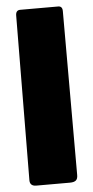

<svg xmlns="http://www.w3.org/2000/svg" viewBox="-53 -775 391 807"><g transform="rotate(-5 142.0 -371.0)"><path d="M242 -29Q242 -13 234 -6.5Q226 0 209 0H67Q40 0 40 -25L45 -719Q45 -742 64 -742H224Q242 -742 242 -721Z"/></g></svg>

Font: Libre Franklin Thin Black
Style: Regular
Weight: 900
Version: Version 3.000